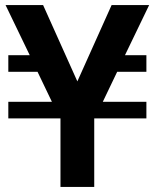

<svg xmlns="http://www.w3.org/2000/svg" viewBox="-20 -742 613 762"><path d="M561 -457V-523H476L572 -722H423L287 -419L151 -722H2L98 -523H13V-457H129L186 -338H13V-272H220V0H354V-272H561V-338H388L445 -457Z"/></svg>

Font: Perun
Style: Bold
Weight: 700
Foundry: Copyright (c) Stefan Peev, Context Ltd, 2016
Version: Version 1.089